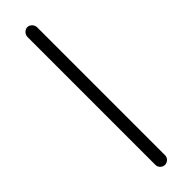

<svg xmlns="http://www.w3.org/2000/svg" viewBox="-205 -480 548 548"><g transform="rotate(-45 69.5 -206.0)"><path d="M50 -464V53C50 63.3 59.3 72 69.5 72C79.7 72 89 63.3 89 53V-464C89 -474.3 79.6 -484 69.5 -484C59.4 -484 50 -474.3 50 -464Z"/></g></svg>

Font: Just Breathe
Style: Regular
Weight: 400
Foundry: Cannot Into Space Fonts
Version: Version 0.72